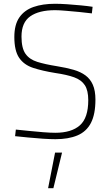

<svg xmlns="http://www.w3.org/2000/svg" viewBox="-20 -731 580 1018"><path d="M235 267 272 78H309L263 267ZM274 7Q247 7 208 4.5Q169 2 129.5 -2Q90 -6 60 -9L64 -44Q94 -41 132.5 -37Q171 -33 209 -30Q247 -27 273 -27Q359 -27 403.5 -66.5Q448 -106 448 -200Q448 -251 430 -279Q412 -307 373.5 -321Q335 -335 273 -344Q205 -355 156 -371Q107 -387 81.5 -424.5Q56 -462 56 -535Q56 -600 82.5 -638.5Q109 -677 157.5 -694Q206 -711 272 -711Q300 -711 336.5 -708.5Q373 -706 409 -702.5Q445 -699 471 -695L467 -660Q438 -664 400 -667.5Q362 -671 327.5 -674Q293 -677 272 -677Q187 -677 140.5 -644.5Q94 -612 94 -537Q94 -476 115 -446Q136 -416 177.5 -403Q219 -390 282 -380Q332 -372 370 -361Q408 -350 433.5 -331Q459 -312 472.5 -281Q486 -250 486 -203Q486 -125 462 -79Q438 -33 390.5 -13Q343 7 274 7Z"/></svg>

Font: TitilliumWeb ExtraLight
Style: Regular
Weight: 400
Designer: Mohamed Gaber, Accademia di Belle Arti di Urbino and others
Foundry: Kief Type Foundry, Accademia di Belle Arti di Urbino and others
Version: Version 3.000; ttfautohint (v1.8.2)